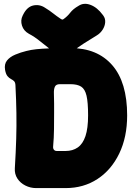

<svg xmlns="http://www.w3.org/2000/svg" viewBox="-20 -938 671 983"><path d="M165 25Q136 25 110 12Q84 -1 69 -24Q54 -47 56 -77Q61 -160 63 -227Q65 -294 64 -359.5Q63 -425 59 -503Q58 -517 51.5 -523Q45 -529 36 -533.5Q27 -538 18.5 -548Q10 -558 6 -580Q1 -610 16 -628.5Q31 -647 58.5 -658.5Q86 -670 115 -677Q138 -683 166 -686Q194 -689 235.5 -690.5Q277 -692 341 -692Q478 -692 554.5 -604.5Q631 -517 631 -347Q631 -236 590.5 -152Q550 -68 479 -21.5Q408 25 316 25ZM252 -188Q251 -178 256 -171.5Q261 -165 271 -165H316Q352 -165 378 -183Q404 -201 417.5 -241Q431 -281 431 -347Q431 -414 423 -448Q415 -482 395.5 -494.5Q376 -507 341 -507H286Q267 -507 261 -494Q255 -481 256 -458.5Q257 -436 257 -408Q257 -394 257 -358.5Q257 -323 256.5 -277.5Q256 -232 252 -188ZM509 -858Q520 -843 518.5 -823.5Q517 -804 505.5 -786Q494 -768 476 -757Q436 -733 408.5 -715Q381 -697 350 -674Q301 -636 252 -674Q218 -700 187.5 -725Q157 -750 128 -765Q101 -780 92.5 -807Q84 -834 96 -858L98 -862Q118 -903 150.5 -910Q183 -917 211 -898Q234 -884 251.5 -870Q269 -856 293 -840Q296 -839 298.5 -838Q301 -837 305 -840Q325 -854 339.5 -873Q354 -892 382 -908Q409 -926 443.5 -913Q478 -900 506 -862Z"/></svg>

Font: Winky Sans Black
Style: Regular
Weight: 900
Designer: Simon Atzbach
Foundry: typofactur
Version: Version 1.205